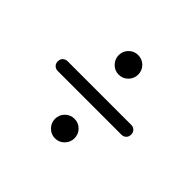

<svg xmlns="http://www.w3.org/2000/svg" viewBox="-120 -755 809 809"><g transform="rotate(45 284.0 -351.0)"><path d="M288.4 -482Q264.6 -482 247.5 -499.4Q230.5 -516.8 230.5 -540.4Q230.5 -564.7 247.5 -581.7Q264.6 -598.7 288.4 -598.7Q313 -598.7 329.9 -581.7Q346.7 -564.7 346.7 -540.4Q346.7 -516.8 329.9 -499.4Q313 -482 288.4 -482ZM67.5 -341Q67.5 -354.5 76.2 -362.2Q85 -370 97 -370H476Q487.5 -370 496 -362.2Q504.5 -354.5 504.5 -341Q504.5 -327 496 -319.2Q487.5 -311.5 476 -311.5H96.5Q84.5 -311.5 76 -319.2Q67.5 -327 67.5 -341ZM288.4 -102.5Q264.6 -102.5 247.5 -119.9Q230.5 -137.3 230.5 -160.9Q230.5 -185.2 247.5 -202.2Q264.6 -219.2 288.4 -219.2Q313 -219.2 329.9 -202.2Q346.7 -185.2 346.7 -160.9Q346.7 -137.3 329.9 -119.9Q313 -102.5 288.4 -102.5Z"/></g></svg>

Font: Fraunces 9pt Soft
Style: Regular
Weight: 400
Version: Version 1.000;[0bf87f6ff]